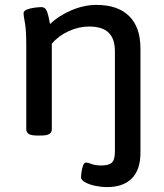

<svg xmlns="http://www.w3.org/2000/svg" viewBox="-20 -550 667 782"><path d="M416 212Q393 212 368.5 207Q344 202 327 192.5Q310 183 310 172Q310 165 312 150.5Q314 136 318.5 124Q323 112 330 112Q338 112 353.5 118Q369 124 393 124Q423 124 435.5 112.5Q448 101 448 67V-341Q448 -392 422.5 -417Q397 -442 342 -442Q301 -442 259.5 -423Q218 -404 191 -372V-23Q191 -11 181 -4.5Q171 2 146 2H132Q107 2 97 -4.5Q87 -11 87 -23V-365Q87 -428 81.5 -457Q76 -486 76 -496Q76 -506 90.5 -511.5Q105 -517 122.5 -519Q140 -521 149 -521Q164 -521 170.5 -505.5Q177 -490 184 -452Q219 -486 270.5 -508Q322 -530 373 -530Q460 -530 506 -484.5Q552 -439 552 -353V73Q552 141 517 176.5Q482 212 416 212Z"/></svg>

Font: Asap Semi Expanded Medium
Style: Regular
Weight: 500
Width: 6
Designer: Pablo Cosgaya
Foundry: Omnibus-Type
Version: Version 3.001; ttfautohint (v1.8.4.7-5d5b)